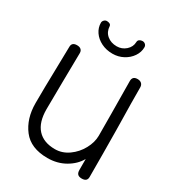

<svg xmlns="http://www.w3.org/2000/svg" viewBox="-215 -1060 1097 1194"><g transform="rotate(30 333.5 -463.0)"><path d="M591 -362Q593 -192 593 -31Q593 2 555 2Q535 2 525.5 -7.5Q516 -17 516 -38V-116Q488 -66 432 -34Q376 -2 306 -2Q186 -2 129 -76Q72 -150 72 -261Q72 -315 73 -377Q74 -439 75 -472Q77 -539 79 -669Q79 -702 116 -702Q135 -702 145 -693Q155 -684 155 -668Q155 -638 152 -458Q150 -330 150 -262Q150 -169 193.5 -121Q237 -73 319 -73Q371 -73 416 -105Q461 -137 487.5 -186Q514 -235 514 -282Q514 -406 511 -673Q511 -708 547 -708Q566 -708 576.5 -698Q587 -688 587 -671Q587 -563 590 -426Q590 -385 591 -362ZM174 -897Q174 -908 182.5 -916.5Q191 -925 202 -925Q213 -925 222 -920.5Q231 -916 232 -906Q234 -866 262 -842.5Q290 -819 332 -819Q369 -819 396.5 -843.5Q424 -868 425 -903Q425 -915 434.5 -921.5Q444 -928 456 -928Q468 -928 476.5 -920Q485 -912 485 -900Q485 -865 464 -834Q443 -803 408 -784.5Q373 -766 332 -766Q287 -766 251 -784Q215 -802 194.5 -832Q174 -862 174 -897Z"/></g></svg>

Font: Mali
Style: Regular
Weight: 400
Version: Version 1.000; ttfautohint (v1.6)